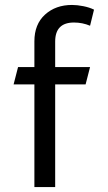

<svg xmlns="http://www.w3.org/2000/svg" viewBox="-20 -756 435 776"><path d="M119 -415H35L53 -485H119V-589Q119 -658 162 -697Q205 -736 271 -736Q292 -736 317 -731Q342 -726 360 -717L344 -652Q313 -665 279 -665Q203 -665 203 -588V-485H344L326 -415H203V0H119Z"/></svg>

Font: Niramit
Style: Regular
Weight: 400
Version: Version 1.000; ttfautohint (v1.6)